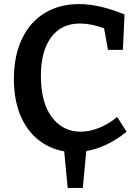

<svg xmlns="http://www.w3.org/2000/svg" viewBox="-20 -733 677 939"><path d="M599 -89Q507 -13 402 6L385 186H311L294 7Q223 -5 167 -49.5Q111 -94 79.5 -169.5Q48 -245 48 -347Q48 -460 87.5 -543Q127 -626 199 -669.5Q271 -713 367 -713Q466 -713 589 -662L581 -489H508L489 -595Q423 -618 371 -618Q280 -618 230 -550.5Q180 -483 180 -363Q180 -231 233.5 -160Q287 -89 375 -89Q417 -89 463 -107Q509 -125 553 -161Z"/></svg>

Font: Bitter Pro SemiBold
Style: Regular
Weight: 600
Designer: Sol Matas, and Bitter project Authors
Foundry: Sol Matas
Version: Version 1.010